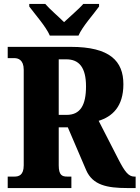

<svg xmlns="http://www.w3.org/2000/svg" viewBox="-20 -951 706 971"><path d="M232 -771H377C396 -816 454 -880 481 -918V-931H401C382 -908 331 -865 304 -839C278 -865 228 -908 209 -931H128V-918C156 -880 213 -816 232 -771ZM19 0H341V-58H320C295 -58 277 -64 277 -115V-307H323L416 -90C449 -15 521 0 624 0H666V-58H659C630 -58 611 -83 580 -143L479 -340C547 -361 604 -411 604 -525C604 -642 536 -714 338 -714H19V-657H53C70 -657 100 -650 100 -598V-115C100 -64 74 -58 53 -58H19ZM317 -370H277V-651H315C380 -651 415 -610 415 -514C415 -419 386 -370 317 -370Z"/></svg>

Font: Noto Serif Devanagari Condensed Black
Style: Regular
Weight: 900
Width: 3
Designer: Universal Thirst, Indian Type Foundry and the Monotype Design Team
Foundry: Monotype Imaging Inc.
Version: Version 2.004